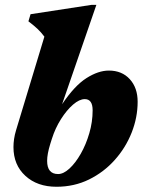

<svg xmlns="http://www.w3.org/2000/svg" viewBox="-20 -734 579 770"><path d="M158 -587Q145 -604.5 129.8 -618.8Q114.5 -633 94 -648.5L102.5 -677L347 -714.5H366.5L229 -316Q279 -390.5 326.8 -420.8Q374.5 -451 416.5 -451Q469 -451 500.5 -416.5Q532 -382 532 -326Q532 -263 508 -202.2Q484 -141.5 440.2 -92.5Q396.5 -43.5 337 -14.2Q277.5 15 206.5 15Q129.5 15 81.8 -28.8Q34 -72.5 34 -144Q34 -160 36.5 -177Q39 -194 44.5 -212ZM181.5 -156.5Q169 -116 169 -89Q169 -36 213 -36Q234.5 -36 258.5 -58Q282.5 -80 303.8 -117.2Q325 -154.5 338.2 -199.8Q351.5 -245 351.5 -291.5Q351.5 -336.5 320 -336.5Q298.5 -336.5 273 -314.5Q247.5 -292.5 224.5 -256.2Q201.5 -220 188 -177Z"/></svg>

Font: Newsreader 16pt ExtraBold
Style: Italic
Weight: 800
Italic angle: -17°
Designer: Hugues Gentile
Foundry: Production Type
Version: Version 1.003; ttfautohint (v1.8.3)